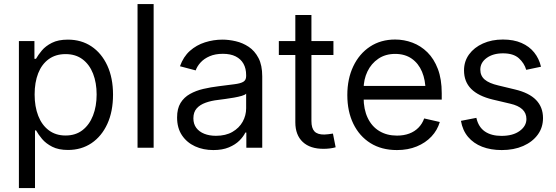

<svg xmlns="http://www.w3.org/2000/svg" viewBox="-20 -748 2817 972"><path d="M75.7 204.1V-540H154.3V-450.2H162.1Q172.9 -469.7 191.9 -492.4Q210.9 -515.1 242.9 -531.2Q274.9 -547.4 323.7 -547.4Q391.6 -547.4 442.9 -513.2Q494.1 -479 523.2 -416.3Q552.2 -353.5 552.2 -269Q552.2 -183.6 523.4 -120.8Q494.6 -58.1 443.4 -23.4Q392.1 11.2 324.2 11.2Q276.4 11.2 244.4 -5.1Q212.4 -21.5 193.1 -44.4Q173.8 -67.4 162.6 -87.9H157.2V204.1ZM312 -62Q362.8 -62 397.7 -89.1Q432.6 -116.2 450.9 -163.1Q469.2 -210 469.2 -269.5Q469.2 -328.6 451.2 -375Q433.1 -421.4 397.9 -447.8Q362.8 -474.1 312 -474.1Q261.7 -474.1 226.6 -448.5Q191.4 -422.9 173.3 -377Q155.3 -331.1 155.3 -269.5Q155.3 -208.5 173.6 -161.6Q191.9 -114.7 227.1 -88.4Q262.2 -62 312 -62Z M757.8 -727.5V0H676.3V-727.5Z M1060.1 11.7Q1008.8 11.7 967.3 -7.3Q925.8 -26.4 901.1 -63.2Q876.5 -100.1 876.5 -153.3Q876.5 -198.2 894 -226.8Q911.6 -255.4 941.7 -272.2Q971.7 -289.1 1009.3 -297.9Q1046.9 -306.6 1087.4 -311.5Q1135.3 -317.9 1166 -321.5Q1196.8 -325.2 1211.4 -333.7Q1226.1 -342.3 1226.1 -362.3V-367.7Q1226.1 -401.4 1212.6 -425.3Q1199.2 -449.2 1173.1 -462.4Q1147 -475.6 1108.4 -475.6Q1069.8 -475.6 1041.5 -463.4Q1013.2 -451.2 995.6 -431.9Q978 -412.6 970.7 -391.6L891.1 -412.6Q908.2 -460.9 941.4 -490.5Q974.6 -520 1017.8 -533.7Q1061 -547.4 1106.4 -547.4Q1138.2 -547.4 1173.3 -539.3Q1208.5 -531.2 1239 -511Q1269.5 -490.7 1288.6 -454.3Q1307.6 -418 1307.6 -361.3V0H1227.1V-77.1H1222.2Q1212.4 -56.6 1191.9 -36.1Q1171.4 -15.6 1138.7 -2Q1106 11.7 1060.1 11.7ZM1073.2 -60.5Q1122.6 -60.5 1156.7 -80.3Q1190.9 -100.1 1208.5 -131.8Q1226.1 -163.6 1226.1 -199.7V-273.9Q1220.7 -267.6 1203.9 -262.7Q1187 -257.8 1165 -253.9Q1143.1 -250 1121.3 -247.1Q1099.6 -244.1 1084.5 -242.2Q1049.3 -238.3 1020.8 -228Q992.2 -217.8 975.6 -199Q959 -180.2 959 -148.9Q959 -120.6 973.6 -100.8Q988.3 -81.1 1014.2 -70.8Q1040 -60.5 1073.2 -60.5Z M1668 -540V-469.7H1391.6V-540ZM1475.1 -671.9H1556.6V-135.3Q1556.6 -99.1 1572 -82.8Q1587.4 -66.4 1622.1 -66.9Q1630.4 -66.9 1642.8 -68.6Q1655.3 -70.3 1665.5 -71.8L1679.2 -2.4Q1666 1.5 1650.1 3.4Q1634.3 5.4 1619.1 5.4Q1550.3 5.9 1512.7 -29.3Q1475.1 -64.5 1475.1 -128.9Z M1989.7 11.7Q1911.6 11.7 1855.5 -23.4Q1799.3 -58.6 1768.8 -121.3Q1738.3 -184.1 1738.3 -266.6Q1738.3 -349.1 1768.6 -412.6Q1798.8 -476.1 1853.3 -512Q1907.7 -547.9 1980.5 -547.9Q2025.9 -547.9 2068.1 -532Q2110.4 -516.1 2143.8 -483.2Q2177.2 -450.2 2196.8 -398.7Q2216.3 -347.2 2216.3 -275.9V-243.7H1791V-313H2171.9L2134.3 -287.6Q2134.3 -342.3 2116.5 -384.8Q2098.6 -427.2 2064.2 -451.2Q2029.8 -475.1 1980.5 -475.1Q1931.2 -475.1 1895.3 -450.7Q1859.4 -426.3 1840.1 -386Q1820.8 -345.7 1820.8 -297.4V-254.4Q1820.8 -194.3 1841.6 -150.9Q1862.3 -107.4 1900.4 -84.5Q1938.5 -61.5 1989.7 -61.5Q2024.4 -61.5 2051.8 -71.8Q2079.1 -82 2098.4 -101.6Q2117.7 -121.1 2127.4 -148.4L2206.5 -130.4Q2194.3 -88.9 2164.3 -56.9Q2134.3 -24.9 2089.8 -6.6Q2045.4 11.7 1989.7 11.7Z M2520 11.7Q2464.4 11.7 2420.9 -5.1Q2377.4 -22 2349.6 -54.9Q2321.8 -87.9 2313.5 -136.2L2391.6 -151.4Q2401.9 -105 2434.6 -82.5Q2467.3 -60.1 2518.6 -60.1Q2576.7 -60.1 2610.8 -85Q2645 -109.9 2645 -145.5Q2645 -175.3 2624.3 -194.6Q2603.5 -213.9 2563 -223.1L2474.1 -244.1Q2401.4 -261.7 2365.2 -298.1Q2329.1 -334.5 2329.1 -391.6Q2329.1 -437.5 2354.7 -472.7Q2380.4 -507.8 2424.8 -527.8Q2469.2 -547.9 2525.9 -547.9Q2580.6 -547.9 2620.1 -530.5Q2659.7 -513.2 2684.3 -482.4Q2709 -451.7 2718.8 -410.2L2644 -394.5Q2634.3 -428.2 2606.7 -453.1Q2579.1 -478 2526.4 -478Q2476.1 -478 2443.8 -454.6Q2411.6 -431.2 2411.6 -395.5Q2411.6 -364.3 2433.8 -345.2Q2456.1 -326.2 2502.9 -315.4L2585.9 -295.4Q2658.7 -278.3 2693.8 -241.9Q2729 -205.6 2729 -150.4Q2729 -102.5 2702.4 -66.2Q2675.8 -29.8 2628.7 -9Q2581.5 11.7 2520 11.7Z"/></svg>

Font: V-Inter
Style: Regular-375
Weight: 375
Designer: Rasmus Andersson
Foundry: rsms
Version: Version 4.000;git-4146feb